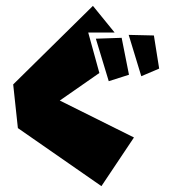

<svg xmlns="http://www.w3.org/2000/svg" viewBox="-20 -617 588 655"><path d="M419 -498 462 -357 523 -383 505 -496ZM307 -485 351 -340 420 -362 395 -488ZM297 -597 25 -329 41 -180 326 18 437 -148 184 -274 319 -368 281 -506H371Z"/></svg>

Font: Super Mario
Style: Regular
Weight: 400
Version: Version 1.0